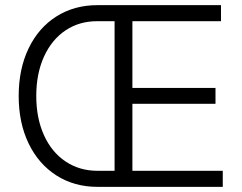

<svg xmlns="http://www.w3.org/2000/svg" viewBox="-20 -727 943 747"><path d="M52.7 -353.5Q52.7 -458.5 91.3 -538.8Q129.9 -619.1 199.5 -663.1Q269 -707 359.4 -707H839.8V-644.5H495.1V-384.8H818.4V-323.2H495.1V-62.5H846.7V0H359.4Q269 0 199.5 -44.4Q129.9 -88.9 91.3 -168.9Q52.7 -249 52.7 -353.5ZM359.4 -62.5H425.8V-644.5H359.4Q289.1 -645 235.1 -608.9Q181.2 -572.8 151.1 -506.6Q121.1 -440.4 121.1 -353.5Q121.1 -267.6 150.9 -201.4Q180.7 -135.3 234.9 -98.9Q289.1 -62.5 359.4 -62.5Z"/></svg>

Font: Pretendard Std Light
Style: Regular
Weight: 300
Designer: Base glyphs from Inter by Rasmus Andersson; Hangeul glyphs from Noto Sans CJK(Source Han Sans) by Jang Soo-young and Kan
Foundry: Kil Hyung-jin
Version: Version 1.309